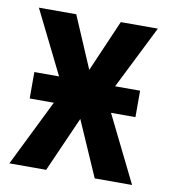

<svg xmlns="http://www.w3.org/2000/svg" viewBox="-67 -601 579 658"><g transform="rotate(10 222.5 -271.5)"><path d="M39 -323H125L16 -543H146L223 -363L301 -543H430L320 -323H407V-231H322L436 0H306L222 -192L137 0H9L123 -231H39Z"/></g></svg>

Font: Avrile Sans Condensed SemiBold
Style: Regular
Weight: 600
Width: 3
Designer: Monotype Design Team
Foundry: Monotype Imaging Inc.
Version: Version 2.001;September 10, 2019;FontCreator 11.5.0.2425 64-